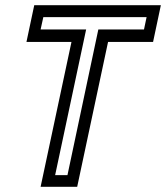

<svg xmlns="http://www.w3.org/2000/svg" viewBox="-20 -720 640 740"><path d="M136.5 0 255.5 -558.5H82L112 -700H600L570 -558.5H396.5L277.5 0ZM192.5 -45H240L359 -606.5H535L545 -654H147L136.5 -606.5H312Z"/></svg>

Font: Tourney Thin Medium
Style: Italic
Weight: 500
Italic angle: -12°
Version: Version 1.015